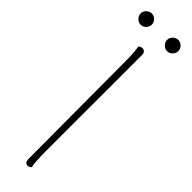

<svg xmlns="http://www.w3.org/2000/svg" viewBox="-288 -820 821 821"><g transform="rotate(45 122.5 -410.0)"><path d="M126 8Q118 8 113.5 2Q109 -4 109 -14L107 -600Q107 -630 105.5 -652.5Q104 -675 101 -687Q104 -690 108 -692.5Q112 -695 119 -695Q127 -695 132.5 -689.5Q138 -684 138 -673V-87Q138 -57 139.5 -34.5Q141 -12 144 0Q141 3 137 5.5Q133 8 126 8ZM42 -760Q29 -760 18.5 -770.5Q8 -781 8 -794Q8 -808 18.5 -818Q29 -828 42 -828Q56 -828 66 -818Q76 -808 76 -794Q76 -781 66 -770.5Q56 -760 42 -760ZM202 -760Q189 -760 178.5 -770.5Q168 -781 168 -794Q168 -808 178.5 -818Q189 -828 202 -828Q216 -828 226 -818Q236 -808 236 -794Q236 -781 226 -770.5Q216 -760 202 -760Z"/></g></svg>

Font: Arima Thin
Style: Regular
Weight: 100
Designer: Joana Correia and Natanael Gama
Foundry: NDISCOVER
Version: Version 1.101;gftools[0.9.23]